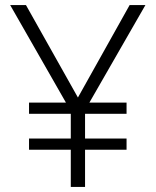

<svg xmlns="http://www.w3.org/2000/svg" viewBox="-20 -734 611 754"><path d="M286 -351 489 -714H551L331 -331H477V-287H314V-190H477V-146H314V0H258V-146H94V-190H258V-287H94V-331H239L20 -714H82Z"/></svg>

Font: Noto Sans Arabic Light
Style: Regular
Weight: 300
Designer: Monotype Design Team, Nadine Chahine, Nizar Qandah and Khaled Hosny
Foundry: Monotype Imaging Inc.
Version: Version 2.012; ttfautohint (v1.8.4.7-5d5b)